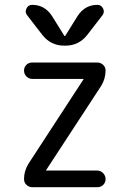

<svg xmlns="http://www.w3.org/2000/svg" viewBox="-20 -780 540 800"><path d="M156.2 -634.8 92.8 -716.8Q83 -729.5 90.3 -744.6Q97.7 -759.8 114.3 -759.8Q166 -759.8 196.3 -713.9L248 -630.9Q248 -629.9 250 -629.9Q252 -629.9 252 -630.9L303.7 -713.9Q334 -759.8 385.7 -759.8Q401.4 -759.8 409.2 -745.1Q417 -730.5 407.2 -716.8L343.8 -634.8Q308.6 -589.8 252.9 -589.8H247.1Q191.4 -589.8 156.2 -634.8ZM98.6 -97.7 327.1 -448.2 328.1 -449.2V-450.2Q328.1 -451.2 327.1 -451.2H114.3Q100.6 -451.2 90.3 -461.4Q80.1 -471.7 80.1 -485.8Q80.1 -500 89.8 -509.8Q99.6 -519.5 114.3 -519.5H385.7Q399.4 -519.5 409.7 -509.8Q419.9 -500 419.9 -486.3Q419.9 -452.1 401.4 -421.9L172.9 -72.3L171.9 -71.3V-70.3Q171.9 -69.3 172.9 -69.3H385.7Q399.4 -69.3 409.7 -58.6Q419.9 -47.9 419.9 -33.7Q419.9 -19.5 410.2 -9.8Q400.4 0 385.7 0H114.3Q100.6 0 90.3 -9.8Q80.1 -19.5 80.1 -34.2Q80.1 -67.4 98.6 -97.7Z"/></svg>

Font: Rounded Mgen+ 1m regular
Style: Regular
Weight: 400
Designer: [Source Han Sans]
Ryoko NISHIZUKA  (kana & ideographs); Paul D. Hunt (Latin, Greek & Cyrillic); Wenlong ZHANG  (bopomofo
Version: Version 1.059.20150602